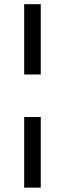

<svg xmlns="http://www.w3.org/2000/svg" viewBox="-20 -747 306 904"><path d="M93.8 -196H171.9V136.4H93.8ZM171.9 -727.3V-396.3H93.8V-727.3Z"/></svg>

Font: Riot Sans
Style: Regular
Weight: 400
Designer: Rasmus Andersson
Foundry: rsms
Version: Version 3.005